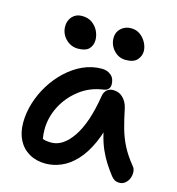

<svg xmlns="http://www.w3.org/2000/svg" viewBox="-110 -829 862 934"><g transform="rotate(15 321.0 -362.0)"><path d="M203 10Q156 10 120.5 -10.5Q85 -31 66 -68Q47 -105 47 -155Q47 -204 62.5 -254.5Q78 -305 106 -350Q134 -395 172 -430.5Q210 -466 255 -486.5Q300 -507 350 -507Q377 -507 396 -491Q415 -475 415 -444Q415 -431 407 -422Q399 -413 384 -411Q316 -402 264.5 -362Q213 -322 184.5 -266Q156 -210 156 -149Q156 -124 160 -103.5Q164 -83 178 -51L121 -131Q144 -109 160.5 -102.5Q177 -96 204 -96Q263 -96 311.5 -167.5Q360 -239 382 -377Q385 -398 398 -409.5Q411 -421 430 -421Q459 -421 479 -401.5Q499 -382 506 -352Q517 -298 529 -254.5Q541 -211 561 -171.5Q581 -132 616 -89Q626 -78 627 -61.5Q628 -45 622 -29.5Q616 -14 603.5 -3.5Q591 7 574 7Q559 7 549.5 1Q540 -5 532 -15Q512 -41 495 -67.5Q478 -94 463.5 -126.5Q449 -159 438.5 -202.5Q428 -246 421 -305L460 -307Q445 -219 417.5 -158Q390 -97 355 -60Q320 -23 281 -6.5Q242 10 203 10ZM449 -578Q414 -578 389.5 -604.5Q365 -631 365 -667Q365 -696 385.5 -715Q406 -734 436 -734Q463 -734 482.5 -719.5Q502 -705 513 -683.5Q524 -662 524 -641Q524 -618 507 -598Q490 -578 449 -578ZM210 -571Q186 -571 166 -583.5Q146 -596 134.5 -616Q123 -636 123 -660Q123 -690 141.5 -710Q160 -730 190 -730Q221 -730 241.5 -715Q262 -700 272.5 -678Q283 -656 283 -634Q283 -607 266.5 -589Q250 -571 210 -571Z"/></g></svg>

Font: Shantell Sans Medium
Style: Regular
Weight: 500
Designer: Stephen Nixon, Anya Danilova, Shantell Martin
Foundry: Arrow Type
Version: Version 1.011;[c5ecc13dd]